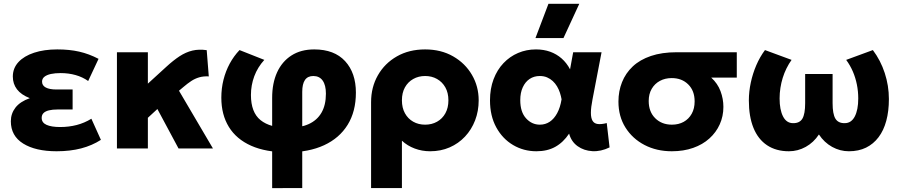

<svg xmlns="http://www.w3.org/2000/svg" viewBox="-20 -787 4778 1018"><path d="M280 15Q168.5 15 103 -25.8Q37.5 -66.5 37.5 -144Q37.5 -185 62.2 -216.8Q87 -248.5 138 -266.5Q92 -284.5 70 -313.5Q48 -342.5 48 -381Q48 -425.5 77.8 -457.8Q107.5 -490 160.8 -507.5Q214 -525 283.5 -525Q348.5 -525 400 -513.2Q451.5 -501.5 502.5 -475L447.5 -357.5Q418 -378.5 380.8 -389Q343.5 -399.5 301.5 -399.5Q272 -399.5 250 -394.8Q228 -390 215.5 -380Q203 -370 203 -354Q203 -333.5 222.8 -323Q242.5 -312.5 279 -312.5H365V-206.5H285Q258.5 -206.5 239.8 -202Q221 -197.5 211 -187.8Q201 -178 201 -162Q201 -136.5 226.8 -125Q252.5 -113.5 299 -113.5Q345 -113.5 386.5 -124.2Q428 -135 464.5 -157.5L515 -45.5Q468.5 -15.5 410.2 -0.2Q352 15 280 15Z M600 0V-510H764V-343.5L862.5 -433.5Q899 -467 932.2 -488.8Q965.5 -510.5 1000.2 -518.8Q1035 -527 1076 -521L1087 -382Q1059 -383.5 1036.5 -377Q1014 -370.5 994.2 -357.5Q974.5 -344.5 954 -327L929 -306L1109 0H926.5L814.5 -209L764 -162.5V0Z M1423 210.5V-268.5Q1423 -346 1449.2 -403.5Q1475.5 -461 1525.5 -493Q1575.5 -525 1646 -525Q1752.5 -525 1809.8 -462.8Q1867 -400.5 1867 -296Q1867 -196 1823.2 -125.2Q1779.5 -54.5 1698.2 -17Q1617 20.5 1504.5 20.5Q1390 20.5 1311.8 -14.2Q1233.5 -49 1193.5 -114Q1153.5 -179 1153.5 -269Q1153.5 -318.5 1165 -364.2Q1176.5 -410 1198 -449.8Q1219.5 -489.5 1250 -521.5L1381.5 -469.5Q1346 -430.5 1328.2 -382.8Q1310.5 -335 1310.5 -283.5Q1310.5 -191 1361.5 -150Q1412.5 -109 1509 -109Q1572 -109 1616.5 -129Q1661 -149 1684.5 -189.5Q1708 -230 1708 -290.5Q1708 -335.5 1690.8 -359.8Q1673.5 -384 1641 -384Q1611.5 -384 1597 -363Q1582.5 -342 1582.5 -300V210Z M1947.5 210V-245.5Q1947.5 -325 1983.8 -388.2Q2020 -451.5 2084.5 -488.2Q2149 -525 2234 -525Q2318.5 -525 2382.5 -488.2Q2446.5 -451.5 2482.2 -390.2Q2518 -329 2518 -255Q2518 -198 2499 -148.8Q2480 -99.5 2445.5 -62.8Q2411 -26 2364 -5.5Q2317 15 2260.5 15Q2217.5 15 2178.8 0.5Q2140 -14 2111 -41V210ZM2234 -126Q2269.5 -126 2297.5 -141.8Q2325.5 -157.5 2341.5 -186.5Q2357.5 -215.5 2357.5 -255Q2357.5 -295 2341.2 -323.8Q2325 -352.5 2297.2 -368.2Q2269.5 -384 2234 -384Q2199 -384 2171 -368.2Q2143 -352.5 2127 -323.8Q2111 -295 2111 -255Q2111 -215.5 2127 -186.5Q2143 -157.5 2170.8 -141.8Q2198.5 -126 2234 -126Z M2824 15Q2756.5 15 2700.5 -18Q2644.5 -51 2611.2 -111.8Q2578 -172.5 2578 -255Q2578 -317 2597 -367Q2616 -417 2649.5 -452.2Q2683 -487.5 2727 -506.2Q2771 -525 2822 -525Q2862.5 -525 2896.8 -512.8Q2931 -500.5 2957.8 -477Q2984.5 -453.5 3002.5 -419.5L3019 -510H3169.5L3121.5 -260Q3113 -217 3113 -189Q3113 -161 3121.8 -146.5Q3130.5 -132 3149.2 -129.5Q3168 -127 3197 -134.5L3212 -5.5Q3166 17 3121 14.5Q3076 12 3042.5 -12Q3009 -36 2997.5 -78.5Q2966.5 -32 2924.2 -8.5Q2882 15 2824 15ZM2842.5 -126Q2871.5 -126 2894.8 -141.5Q2918 -157 2934.2 -187Q2950.5 -217 2957.5 -260.5Q2954.5 -277.5 2948.8 -295.2Q2943 -313 2933.5 -329Q2924 -345 2910.8 -357.2Q2897.5 -369.5 2880.5 -376.8Q2863.5 -384 2842 -384Q2811.5 -384 2788.2 -368.5Q2765 -353 2751.8 -324.2Q2738.5 -295.5 2738.5 -256Q2738.5 -193.5 2769 -159.8Q2799.5 -126 2842.5 -126ZM2819 -585 2888 -767H3051.5L2967.5 -585Z M3542 15Q3461.5 15 3397.5 -18.2Q3333.5 -51.5 3296.2 -110.8Q3259 -170 3259 -248.5Q3259 -303.5 3278 -351.2Q3297 -399 3335 -434.8Q3373 -470.5 3431.2 -490.2Q3489.5 -510 3568 -510H3886.5V-375.5H3751Q3785 -344.5 3800.2 -303.8Q3815.5 -263 3815.5 -220.5Q3815.5 -170.5 3796.2 -127.8Q3777 -85 3741.2 -52.8Q3705.5 -20.5 3655 -2.8Q3604.5 15 3542 15ZM3542.5 -126Q3578 -126 3605 -141Q3632 -156 3647.5 -183.8Q3663 -211.5 3663 -249.5Q3663 -306 3629 -339.5Q3595 -373 3541.5 -373Q3506.5 -373 3479 -358.2Q3451.5 -343.5 3435.5 -316.2Q3419.5 -289 3419.5 -251.5Q3419.5 -194.5 3454 -160.2Q3488.5 -126 3542.5 -126Z M4163 15Q4095 15 4047.2 -16.8Q3999.5 -48.5 3975 -108.8Q3950.5 -169 3950.5 -254.5Q3950.5 -301.5 3960.8 -349.2Q3971 -397 3990 -441.2Q4009 -485.5 4036 -521.5L4177 -469.5Q4162 -448.5 4150 -424.2Q4138 -400 4130 -374Q4122 -348 4117.8 -320.8Q4113.5 -293.5 4113.5 -265Q4113.5 -205 4131.8 -169.5Q4150 -134 4185 -134Q4220 -133.5 4234.5 -158.2Q4249 -183 4249 -240V-394.5H4394.5V-240Q4394.5 -183 4409.2 -158.2Q4424 -133.5 4458.5 -134Q4476.5 -134 4489.8 -143Q4503 -152 4512 -169.2Q4521 -186.5 4525.8 -210.5Q4530.5 -234.5 4530.5 -265Q4530.5 -303 4523.2 -339Q4516 -375 4501.8 -408Q4487.5 -441 4466.5 -469.5L4608 -521.5Q4649 -467 4671 -399.8Q4693 -332.5 4693 -262Q4693 -198 4679.2 -146.8Q4665.5 -95.5 4638.2 -59.5Q4611 -23.5 4571.8 -4.2Q4532.5 15 4481 15Q4434 15 4392 -8.2Q4350 -31.5 4322 -74Q4294 -31.5 4252 -8.2Q4210 15 4163 15Z"/></svg>

Font: Geologica Roman
Style: Bold
Weight: 700
Designer: Sindre Bremnes, Frode Helland
Foundry: Monokrom Skriftforlag AS
Version: Version 1.010;gftools[0.9.28]